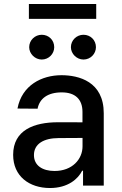

<svg xmlns="http://www.w3.org/2000/svg" viewBox="-20 -929 609 961"><path d="M230.1 12.1C320.3 12.1 371.1 -33.7 391.3 -74.6H395.6V0H499.3V-362.2C499.3 -521 374.3 -552.6 287.6 -552.6C188.9 -552.6 89.5 -502.5 67.5 -385.7L168 -384.9C177.9 -435 217.7 -466.6 289.1 -466.6C357.6 -466.6 392.8 -430.8 392.8 -369V-316.8L270.6 -317.1C150.6 -317.1 45.8 -278.1 45.8 -154.1C45.8 -46.9 126.4 12.1 230.1 12.1ZM124.6 -834.5H461.6V-909.1H124.6ZM126.1 -692.8C126.1 -659.8 155.2 -631 188.9 -631C224.4 -631 251.4 -659.8 251.4 -692.8C251.4 -728 224.4 -755 188.9 -755C155.2 -755 126.1 -728 126.1 -692.8ZM149.9 -152.7C149.9 -209.5 199.6 -237.6 273.1 -237.9L393.1 -238.6V-196.7C393.1 -132.1 341.6 -73.2 253.2 -73.2C193.2 -73.2 149.9 -100.1 149.9 -152.7ZM334.9 -692.8C334.9 -659.8 364 -631 397.7 -631C433.2 -631 460.2 -659.8 460.2 -692.8C460.2 -728 433.2 -755 397.7 -755C364 -755 334.9 -728 334.9 -692.8Z"/></svg>

Font: Magic Ui Pro Medium
Style: Regular
Weight: 500
Designer: Stefan Endress, Andreas Faust
Version: Version 1.000;FEAKit 1.0